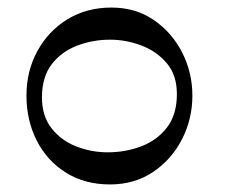

<svg xmlns="http://www.w3.org/2000/svg" viewBox="-20 -475 596 508"><path d="M489 -222Q489 -160 461.5 -106.5Q434 -53 385 -20Q336 13 271 13Q204 13 154 -18.5Q104 -50 77 -103.5Q50 -157 50 -222Q50 -287 79 -340Q108 -393 158.5 -424Q209 -455 275 -455Q339 -455 387 -422Q435 -389 462 -336Q489 -283 489 -222ZM448 -226Q448 -276 421.5 -307.5Q395 -339 354.5 -354.5Q314 -370 271 -370Q225 -370 183.5 -354Q142 -338 116.5 -304.5Q91 -271 91 -217Q91 -168 116.5 -135.5Q142 -103 182 -87.5Q222 -72 265 -72Q312 -72 354 -88Q396 -104 422 -138Q448 -172 448 -226Z"/></svg>

Font: Sedan SC
Style: Regular
Weight: 400
Designer: Sebastian Salazar
Foundry: Sebastian Salazar
Version: Version 1.100; ttfautohint (v1.8.4.7-5d5b)